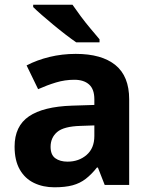

<svg xmlns="http://www.w3.org/2000/svg" viewBox="-20 -786 644 816"><path d="M302 -557Q412 -557 470.5 -509.5Q529 -462 529 -364V0H425L396 -74H392Q369 -45 344.5 -26Q320 -7 288.5 1.5Q257 10 211 10Q163 10 124.5 -8.5Q86 -27 64 -65.5Q42 -104 42 -163Q42 -250 103 -291.5Q164 -333 286 -337L381 -340V-364Q381 -407 358.5 -427Q336 -447 296 -447Q256 -447 218 -435.5Q180 -424 142 -407L93 -508Q137 -531 190.5 -544Q244 -557 302 -557ZM323 -251Q251 -249 223 -225Q195 -201 195 -162Q195 -128 215 -113.5Q235 -99 267 -99Q315 -99 348 -127.5Q381 -156 381 -208V-253ZM288 -766Q303 -744 323.5 -716.5Q344 -689 365.5 -663.5Q387 -638 403 -619V-606H304Q285 -619 259.5 -638.5Q234 -658 207.5 -680Q181 -702 158 -722Q135 -742 121 -756V-766Z"/></svg>

Font: Noto Sans Malayalam
Style: Regular
Weight: 400
Designer: Jelle Bosma - Monotype Design Team
Foundry: Monotype Imaging Inc.
Version: Version 2.103